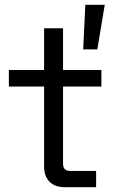

<svg xmlns="http://www.w3.org/2000/svg" viewBox="-20 -781 476 801"><path d="M251 0Q209 0 186.5 -23Q164 -46 164 -86V-420H17V-489H164V-663H243V-489H403V-420H243V-98Q243 -68 272 -68H381V0ZM327 -575 336 -761H417L386 -575Z"/></svg>

Font: Space Grotesk Frontify
Style: Regular
Weight: 400
Designer: Florian Karsten
Version: Version 2.000